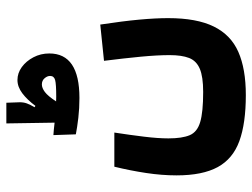

<svg xmlns="http://www.w3.org/2000/svg" viewBox="-118 -516 821 626"><g transform="rotate(-90 293.0 -203.5)"><path d="M295.4 187Q203.6 187 145.8 166Q87.9 145 60.8 95.5Q33.7 45.9 33.7 -38.6Q33.7 -86.4 41.5 -138.2Q49.3 -189.9 62 -241.7H173.3Q165.5 -190.9 159.9 -145Q154.3 -99.1 154.3 -65.4Q154.3 -20.5 164.8 4.2Q175.3 28.8 207.8 38.3Q240.2 47.9 305.7 47.9Q355.5 47.9 381.3 36.9Q407.2 25.9 416.5 2Q425.8 -22 425.8 -61.5Q425.8 -100.6 420.7 -155Q415.5 -209.5 407.2 -275.4L525.4 -287.6Q536.6 -213.9 541.5 -160.4Q546.4 -106.9 546.4 -66.4Q546.4 26.9 519 82.5Q491.7 138.2 436.3 162.6Q380.9 187 295.4 187ZM286.1 -355.5Q252.4 -355.5 221.4 -359.1Q190.4 -362.8 167.5 -367.2L165 -440.4Q171.9 -439.9 182.6 -439Q193.4 -438 205.6 -436.5L203.1 -593.8H270.5L272 -552.7Q272.5 -538.1 268.3 -526.9Q264.2 -515.6 255.9 -502L260.3 -499Q280.3 -525.9 301.3 -541.7Q322.3 -557.6 344.7 -557.6Q367.2 -557.6 386.7 -543.5Q406.2 -529.3 418.7 -505.6Q431.2 -481.9 431.2 -453.6Q431.2 -355.5 286.1 -355.5ZM274.9 -431.6Q284.2 -431.2 290.5 -431.2Q331.5 -431.2 344.7 -434.8Q357.9 -438.5 357.9 -451.2Q357.9 -460.4 350.3 -469.2Q342.8 -478 330.1 -478Q318.8 -478 305.7 -468.3Q292.5 -458.5 274.9 -431.6Z"/></g></svg>

Font: CaskaydiaMono NF
Style: Bold
Weight: 700
Designer: Aaron Bell
Foundry: Saja Typeworks
Version: Version 2111.001; ttfautohint (v1.8.4);Nerd Fonts 3.1.1